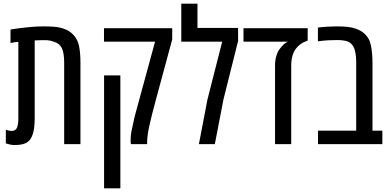

<svg xmlns="http://www.w3.org/2000/svg" viewBox="-20 -783 2113 1043"><path d="M57.1 4.9Q47.4 4.9 35.4 2.4Q23.4 0 11.7 -3.9V-78.1Q30.8 -71.8 42 -71.8Q65.9 -71.8 72.8 -90.3Q79.6 -108.9 79.6 -138.7V-555.7Q69.3 -555.2 58.6 -553.5Q47.9 -551.8 37.1 -549.3V-622.6Q55.7 -626 85.4 -629.9Q115.2 -633.8 148.9 -636.7Q182.6 -639.6 213.4 -639.6Q248.5 -639.6 271.5 -637.9Q294.4 -636.2 310.8 -631.8Q327.1 -627.4 341.8 -620.6Q353.5 -615.2 363 -607.9Q372.6 -600.6 380.4 -591.8Q402.8 -567.4 409.9 -530.5Q417 -493.7 417 -441.9V0H328.6V-442.4Q328.6 -496.1 315.7 -522.2Q302.7 -548.3 271.5 -556.6Q257.8 -562.5 237.3 -564.5Q229 -564.9 211.7 -564.9Q194.3 -564.9 168.5 -563.5V-138.7Q168.5 -111.3 165.3 -88.1Q162.1 -64.9 155.8 -47.9Q144.5 -17.1 119.6 -5.4Q106 1 89.6 2.9Q73.2 4.9 57.1 4.9Z M691.4 0Q691.4 -1.5 690.4 -5.1Q689.5 -8.8 689.5 -16.6Q689.5 -31.7 690.7 -45.4Q691.9 -59.1 695.3 -75.7Q703.6 -117.2 711.2 -148.2Q718.8 -179.2 727.1 -207.5Q735.4 -235.8 743.7 -268.1L822.3 -556.6H544.9V-629.9H915.5V-568.8L826.7 -240.7Q820.8 -218.8 815.7 -199Q810.5 -179.2 805.9 -161.4Q801.3 -143.6 797.9 -127.9Q793 -108.9 789.6 -92Q786.1 -75.2 783.9 -61Q781.7 -46.9 780.5 -34.7Q779.3 -22.5 779.3 -12.7V0ZM545.4 240.2V-373.5H633.8V240.2Z M1060.5 0 1106.9 -242.2 1187 -556.6H964.8V-763.2H1052.7V-631.3H1273.4V-560.5L1194.3 -244.6L1147 0Z M1474.1 0V-428.2Q1474.1 -455.6 1481.2 -479.2Q1488.3 -502.9 1498.5 -516.1Q1510.3 -531.7 1520.3 -541Q1530.3 -550.3 1543.5 -556.6H1302.7V-629.9H1651.4V-562.5Q1628.4 -554.7 1612.5 -543Q1596.7 -531.2 1587.4 -518.6Q1562 -483.9 1562 -426.8V0Z M1707.5 0V-73.2H1915V-442.4Q1915 -500 1900.6 -528.3Q1886.2 -556.6 1850.1 -562.5Q1842.3 -564 1832.8 -564.7Q1823.2 -565.4 1814.5 -565.4Q1783.7 -565.4 1762.5 -564.2Q1741.2 -563 1707 -558.6V-633.3Q1734.4 -636.7 1759.5 -638.2Q1784.7 -639.6 1809.6 -639.6Q1846.2 -639.6 1870.4 -636.7Q1894.5 -633.8 1912.1 -627.4Q1936.5 -619.1 1953.6 -605.5Q1970.7 -591.8 1981.9 -572.8Q1989.3 -561 1994.1 -539.8Q1999 -518.6 2001.2 -493.2Q2003.4 -467.8 2003.4 -441.9V-73.2H2057.1V0Z"/></svg>

Font: Open Sans Condensed Medium
Style: Regular
Weight: 500
Width: 3
Designer: Monotype Design Team
Foundry: Monotype Imaging Inc.
Version: Version 3.000